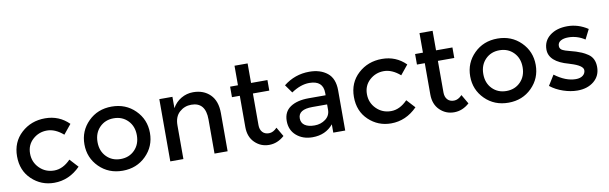

<svg xmlns="http://www.w3.org/2000/svg" viewBox="-46 -1154 5124 1616"><g transform="rotate(-10 2515.5 -345.5)"><path d="M317 8Q206 8 126 -67.5Q46 -143 46 -265Q46 -387 129.5 -463.5Q213 -540 333 -540Q453 -540 536 -457L470 -376Q401 -436 331 -436Q261 -436 209.5 -389.5Q158 -343 158 -269.5Q158 -196 209 -145Q260 -94 334.5 -94Q409 -94 475 -162L541 -90Q444 8 317 8Z M781.5 -140.5Q829 -92 902 -92Q975 -92 1022.5 -140.5Q1070 -189 1070 -266Q1070 -343 1022.5 -391.5Q975 -440 902 -440Q829 -440 781.5 -391.5Q734 -343 734 -266Q734 -189 781.5 -140.5ZM1102 -71.5Q1022 8 902 8Q782 8 702 -71.5Q622 -151 622 -266Q622 -381 702 -460.5Q782 -540 902 -540Q1022 -540 1102 -460.5Q1182 -381 1182 -266Q1182 -151 1102 -71.5Z M1421 -288V0H1309V-532H1421V-435Q1448 -484 1495.5 -512Q1543 -540 1598 -540Q1688 -540 1743.5 -485Q1799 -430 1799 -326V0H1687V-292Q1687 -439 1565 -439Q1507 -439 1464 -400.5Q1421 -362 1421 -288Z M2093 -442V-172Q2093 -134 2113 -111.5Q2133 -89 2169 -89Q2205 -89 2238 -124L2284 -45Q2225 8 2153.5 8Q2082 8 2031.5 -41.5Q1981 -91 1981 -175V-442H1914V-532H1981V-699H2093V-532H2233V-442Z M2804 0H2702V-71Q2636 8 2525 8Q2442 8 2387.5 -39Q2333 -86 2333 -164.5Q2333 -243 2391 -282Q2449 -321 2548 -321H2693V-341Q2693 -447 2575 -447Q2501 -447 2421 -393L2371 -463Q2468 -540 2591 -540Q2685 -540 2744.5 -492.5Q2804 -445 2804 -343ZM2692 -198V-243H2566Q2445 -243 2445 -167Q2445 -128 2475 -107.5Q2505 -87 2558.5 -87Q2612 -87 2652 -117Q2692 -147 2692 -198Z M3196 8Q3085 8 3005 -67.5Q2925 -143 2925 -265Q2925 -387 3008.5 -463.5Q3092 -540 3212 -540Q3332 -540 3415 -457L3349 -376Q3280 -436 3210 -436Q3140 -436 3088.5 -389.5Q3037 -343 3037 -269.5Q3037 -196 3088 -145Q3139 -94 3213.5 -94Q3288 -94 3354 -162L3420 -90Q3323 8 3196 8Z M3674 -442V-172Q3674 -134 3694 -111.5Q3714 -89 3750 -89Q3786 -89 3819 -124L3865 -45Q3806 8 3734.5 8Q3663 8 3612.5 -41.5Q3562 -91 3562 -175V-442H3495V-532H3562V-699H3674V-532H3814V-442Z M4078.5 -140.5Q4126 -92 4199 -92Q4272 -92 4319.5 -140.5Q4367 -189 4367 -266Q4367 -343 4319.5 -391.5Q4272 -440 4199 -440Q4126 -440 4078.5 -391.5Q4031 -343 4031 -266Q4031 -189 4078.5 -140.5ZM4399 -71.5Q4319 8 4199 8Q4079 8 3999 -71.5Q3919 -151 3919 -266Q3919 -381 3999 -460.5Q4079 -540 4199 -540Q4319 -540 4399 -460.5Q4479 -381 4479 -266Q4479 -151 4399 -71.5Z M4789 8Q4731 8 4668.5 -13Q4606 -34 4558 -72L4612 -159Q4705 -89 4792 -89Q4830 -89 4852 -106.5Q4874 -124 4874 -151Q4874 -191 4768 -223Q4760 -226 4756 -227Q4590 -272 4590 -377Q4590 -451 4647.5 -495.5Q4705 -540 4797 -540Q4889 -540 4971 -486L4929 -403Q4864 -446 4788 -446Q4748 -446 4723 -431.5Q4698 -417 4698 -388Q4698 -362 4724 -350Q4742 -341 4774.5 -333Q4807 -325 4832 -317Q4857 -309 4880.5 -299Q4904 -289 4931 -271Q4985 -235 4985 -159Q4985 -83 4930 -37.5Q4875 8 4789 8Z"/></g></svg>

Font: Myanmar Khyay
Style: Regular
Weight: 400
Designer: Danh Hong
Foundry: Google Inc.
Version: Version 1.10 March 4, 2015